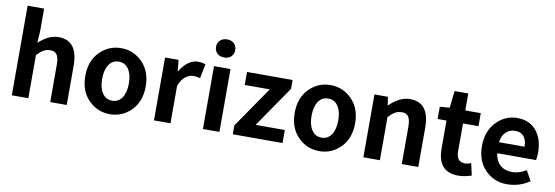

<svg xmlns="http://www.w3.org/2000/svg" viewBox="-59 -1241 4871 1684"><g transform="rotate(10 2377.0 -398.5)"><path d="M79 0V-798H226V-597L219 -492Q307 -574 395 -574Q568 -574 568 -349V0H421V-331Q421 -395 402.5 -421.5Q384 -448 347 -448Q310 -448 285 -433.5Q260 -419 226 -385V0Z M1143 -66Q1064 14 953 14Q842 14 763 -66Q684 -146 684 -280Q684 -414 763 -494Q842 -574 953 -574Q1064 -574 1143 -494Q1222 -414 1222 -280Q1222 -146 1143 -66ZM865.5 -153Q897 -106 953 -106Q1009 -106 1040.5 -153Q1072 -200 1072 -280Q1072 -360 1040.5 -407Q1009 -454 953 -454Q897 -454 865.5 -407Q834 -360 834 -280Q834 -200 865.5 -153Z M1345 0V-560H1465L1476 -461H1479Q1509 -515 1551.5 -544.5Q1594 -574 1634.5 -574Q1675 -574 1704 -562L1679 -435Q1649 -444 1616 -444Q1583 -444 1548.5 -417.5Q1514 -391 1492 -334V0Z M1781 0V-560H1928V0ZM1916.5 -672Q1893 -650 1855 -650Q1817 -650 1793 -672Q1769 -694 1769 -730.5Q1769 -767 1793 -789Q1817 -811 1855 -811Q1893 -811 1916.5 -789Q1940 -767 1940 -730.5Q1940 -694 1916.5 -672Z M2047 0V-79L2298 -444H2075V-560H2481V-481L2230 -116H2490V0Z M3008 -66Q2929 14 2818 14Q2707 14 2628 -66Q2549 -146 2549 -280Q2549 -414 2628 -494Q2707 -574 2818 -574Q2929 -574 3008 -494Q3087 -414 3087 -280Q3087 -146 3008 -66ZM2730.5 -153Q2762 -106 2818 -106Q2874 -106 2905.5 -153Q2937 -200 2937 -280Q2937 -360 2905.5 -407Q2874 -454 2818 -454Q2762 -454 2730.5 -407Q2699 -360 2699 -280Q2699 -200 2730.5 -153Z M3210 0V-560H3330L3341 -486H3344Q3434 -574 3526 -574Q3699 -574 3699 -349V0H3552V-331Q3552 -395 3533.5 -421.5Q3515 -448 3478 -448Q3441 -448 3416 -433.5Q3391 -419 3357 -385V0Z M4056 14Q3872 14 3872 -196V-444H3793V-553L3880 -560L3897 -711H4019V-560H4157V-444H4019V-196Q4019 -102 4095 -102Q4120 -102 4150 -114L4174 -7Q4111 14 4056 14Z M4691 -48Q4601 14 4488 14Q4375 14 4296 -65.5Q4217 -145 4217 -278Q4217 -411 4295 -492.5Q4373 -574 4481.5 -574Q4590 -574 4651 -500.5Q4712 -427 4712 -307Q4712 -262 4705 -239H4360Q4369 -171 4410 -135Q4451 -99 4515 -99Q4579 -99 4641 -138ZM4358 -337H4586Q4586 -395 4559.5 -427.5Q4533 -460 4483.5 -460Q4434 -460 4400 -428Q4366 -396 4358 -337Z"/></g></svg>

Font: Swei Fan Sans CJK TC
Style: Bold
Weight: 700
Version: Version 2.130